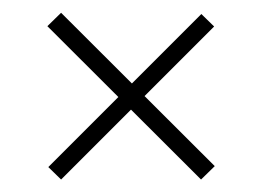

<svg xmlns="http://www.w3.org/2000/svg" viewBox="-20 -436 413 308"><path d="M302.5 -148 56 -394 78 -415.5 324.5 -169.5ZM78 -148 57.5 -168 303 -413.5 323.5 -393.5Z"/></svg>

Font: Imbue 24pt
Style: Bold
Weight: 700
Designer: Tyler Finck
Foundry: Etcetera Type Company
Version: Version 1.102